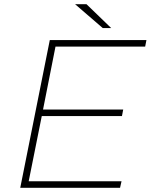

<svg xmlns="http://www.w3.org/2000/svg" viewBox="-20 -890 714 910"><path d="M116 -31H556L549 0H76L216 -700H674L668 -669H243L184 -371H564L558 -340H178ZM467 -757 336 -870H390L507 -757Z"/></svg>

Font: Montserrat ExtraLight
Style: Italic
Weight: 200
Italic angle: -11.3°
Designer: Julieta Ulanovsky
Foundry: Julieta Ulanovsky
Version: Version 9.000; ttfautohint (v1.8.4.7-5d5b)